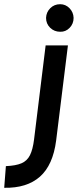

<svg xmlns="http://www.w3.org/2000/svg" viewBox="-107 -716 370 913"><path d="M179 -565Q151 -565 131.5 -584Q112 -603 112 -631Q113 -658 132 -677Q151 -696 179 -696Q205 -696 223.5 -677Q242 -658 243 -631Q243 -603 224 -583.5Q205 -564 179 -565ZM-87 177 -79 74Q-32 72 -5 60.5Q22 49 35.5 22Q49 -5 55 -53L110 -500H216L160 -48Q145 69 83 124Q21 179 -87 177Z"/></svg>

Font: Kulim Park SemiBold
Style: Italic
Weight: 600
Italic angle: -8°
Designer: Noponies / Dale Sattler
Foundry: Noponies
Version: Version 1.000; ttfautohint (v1.8.3)